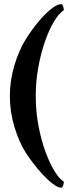

<svg xmlns="http://www.w3.org/2000/svg" viewBox="-20 -750 342 904"><path d="M268.6 133.8Q252.9 133.8 229.5 116.2Q206.1 98.6 181.6 72.3Q157.2 45.9 135.7 17.6Q114.3 -10.7 100.6 -32.2Q69.3 -82 47.9 -152.8Q26.4 -223.6 26.4 -297.9Q26.4 -370.1 47.4 -440.9Q68.4 -511.7 99.6 -562.5Q127 -606.4 158.7 -645Q190.4 -683.6 219.7 -707Q249 -730.5 268.6 -730.5Q273.4 -730.5 276.9 -720.7Q280.3 -710.9 280.3 -704.1Q280.3 -702.1 279.3 -701.2Q255.9 -685.5 232.9 -646.5Q210 -607.4 190.9 -552.2Q171.9 -497.1 160.2 -432.1Q148.4 -367.2 148.4 -297.9Q148.4 -223.6 161.6 -155.3Q174.8 -86.9 195.3 -32.2Q215.8 22.5 238.3 58.1Q260.7 93.8 278.3 103.5Q280.3 105.5 280.3 108.4Q280.3 115.2 276.9 124.5Q273.4 133.8 268.6 133.8Z"/></svg>

Font: Crimson Text Bold
Style: Bold
Weight: 700
Designer: Sebastian Kosch
Foundry: Sebastian Kosch
Version: Version 1.10 July 1, 2025